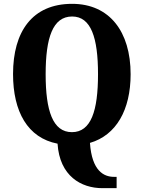

<svg xmlns="http://www.w3.org/2000/svg" viewBox="-20 -745 749 1001"><path d="M514 236H588V177H574C522 177 459 147 449 0C586 -40 661 -172 661 -358C661 -580 551 -725 356 -725C148 -725 48 -580 48 -359C48 -163 124 -26 280 4C291 173 403 236 514 236ZM355 -56C255 -56 218 -168 218 -358C218 -548 255 -659 356 -659C455 -659 491 -548 491 -358C491 -168 455 -56 355 -56Z"/></svg>

Font: Noto Serif Devanagari Condensed ExtraBold
Style: Regular
Weight: 800
Width: 3
Designer: Universal Thirst, Indian Type Foundry and the Monotype Design Team
Foundry: Monotype Imaging Inc.
Version: Version 2.004